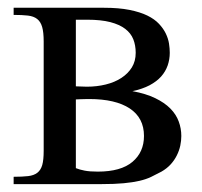

<svg xmlns="http://www.w3.org/2000/svg" viewBox="-20 -467 513 487"><path d="M324.2 -333Q324.2 -352.1 318.1 -367.4Q312 -382.8 297.6 -393.8Q283.2 -404.8 259.8 -410.9Q236.3 -417 201.2 -417H172.4V-248L200.2 -247.1Q225.6 -247.1 248.3 -252.7Q271 -258.3 287.8 -269.3Q304.7 -280.3 314.5 -296.1Q324.2 -312 324.2 -333ZM345.2 -122.1Q345.2 -168 309.1 -191.9Q272.9 -215.8 206.1 -215.8Q200.2 -215.8 194.3 -215.6Q188.5 -215.3 183.6 -215.3Q178.2 -214.8 172.4 -214.8V-40.5Q182.1 -36.6 194.8 -34.2Q207.5 -31.7 228 -31.7Q286.6 -31.7 315.9 -56.4Q345.2 -81.1 345.2 -122.1ZM439.9 -122.1Q439.9 -110.4 437.3 -97.7Q434.6 -85 428.5 -72.8Q422.4 -60.5 412.8 -50Q403.3 -39.6 389.6 -31.7Q376 -24.4 363.3 -18.3Q350.6 -12.2 333.7 -8.3Q316.9 -4.4 293.7 -2.2Q270.5 0 236.8 0H14.6V-18.6Q36.6 -18.6 51.3 -20.3Q65.9 -22 74.7 -28.8Q83.5 -35.6 87.2 -48.6Q90.8 -61.5 90.8 -84.5V-361.8Q90.8 -385.3 86.9 -398.7Q83 -412.1 74.2 -418.9Q65.4 -425.8 50.8 -427.5Q36.1 -429.2 14.6 -429.2V-447.3H244.1Q281.2 -447.3 308.3 -441.9Q335.4 -436.5 353.8 -427.5Q372.1 -418.5 383.3 -406.5Q394.5 -394.5 400.6 -381.8Q406.7 -369.1 408.7 -356.4Q410.6 -343.8 410.6 -333Q410.6 -316.4 405.3 -301Q399.9 -285.6 388.7 -272.9Q377.4 -260.3 359.4 -250.7Q341.3 -241.2 315.9 -235.8Q350.1 -229.5 373.8 -218Q397.5 -206.5 412.1 -191.7Q426.8 -176.8 433.3 -158.9Q439.9 -141.1 439.9 -122.1Z"/></svg>

Font: Doulos SIL
Style: Regular
Weight: 400
Designer: Walt Agee, Victor Gaultney, Peter Martin, Debbi Hosken
Foundry: SIL International
Version: Version 4.110; 2011; Maintenance release